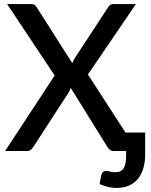

<svg xmlns="http://www.w3.org/2000/svg" viewBox="-20 -740 738 941"><path d="M691.5 -90.5V18.5Q691.5 50 684 79.2Q676.5 108.5 660 131.2Q643.5 154 616.8 167.5Q590 181 551.5 181Q530.5 181 511 176.5Q491.5 172 468 162L476.5 118.5Q480 105.5 487 101.5Q494 97.5 500.5 97.5Q507.5 97.5 518.5 100.8Q529.5 104 545 104Q575 104 586.5 83.8Q598 63.5 598 27V0H537Q525 0 517.5 -6.5Q510 -13 505.5 -21L326.5 -309.5Q324.5 -303.5 322.2 -298Q320 -292.5 317 -287.5L144 -21Q138.5 -13 131.8 -6.5Q125 0 114 0H5L248 -370L15 -720H131Q143.5 -720 149.2 -716.2Q155 -712.5 159.5 -705L334.5 -430Q337 -436 339.5 -442Q342 -448 346 -454.5L509 -703Q514 -711.5 520 -715.8Q526 -720 534.5 -720H646L411 -375L595 -90.5Z"/></svg>

Font: Lato 2
Style: Regular
Weight: 600
Designer: Lukasz Dziedzic with Adam Twardoch and Botio Nikoltchev
Foundry: tyPoland Lukasz Dziedzic
Version: Version 2.015; 2015-08-06; http://www.latofonts.com/